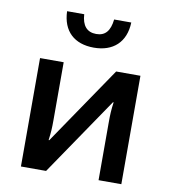

<svg xmlns="http://www.w3.org/2000/svg" viewBox="-82 -802 774 872"><g transform="rotate(10 305.0 -365.5)"><path d="M73 0H189L434 -360H437C432 -324 431 -303 431 -266V0H536V-500H424L179 -140H176C181 -177 182 -197 182 -233V-500H73ZM305 -652C262 -652 239 -679 236 -731H157C160 -639 215 -589 305 -589C393 -589 450 -639 453 -731H374C368 -677 346 -652 305 -652Z"/></g></svg>

Font: Perun Medium
Style: Regular
Weight: 500
Foundry: Copyright (c) Stefan Peev, Context Ltd, 2016
Version: Version 1.089